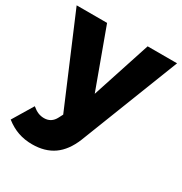

<svg xmlns="http://www.w3.org/2000/svg" viewBox="-185 -670 949 1000"><g transform="rotate(30 290.0 -169.5)"><path d="M148 202Q103 202 64 188.5Q25 175 -12 146L62 23Q81 39 98 46Q115 53 134 53Q178 53 199 12L212 -13L-12 -541H171L300 -189L415 -541H592L360 53Q329 129 277 165.5Q225 202 148 202Z"/></g></svg>

Font: Montserrat arm2
Style: Bold
Weight: 700
Designer: Julieta Ulanovsky
Foundry: Julieta Ulanovsky
Version: Version 6.000